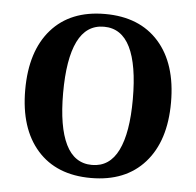

<svg xmlns="http://www.w3.org/2000/svg" viewBox="-44 -572 645 631"><g transform="rotate(5 278.5 -256.5)"><path d="M278 14Q164 14 101 -57.5Q38 -129 38 -256Q38 -384 101 -455.5Q164 -527 278 -527Q392 -527 455.5 -455.5Q519 -384 519 -256Q519 -129 455.5 -57.5Q392 14 278 14ZM278 -29Q336 -29 364.5 -87Q393 -145 393 -256Q393 -369 364.5 -427Q336 -485 278 -485Q220 -485 191.5 -427Q163 -369 163 -256Q163 -145 191.5 -87Q220 -29 278 -29Z"/></g></svg>

Font: Arima SemiBold
Style: Regular
Weight: 600
Designer: Joana Correia and Natanael Gama
Foundry: NDISCOVER
Version: Version 1.101;gftools[0.9.23]